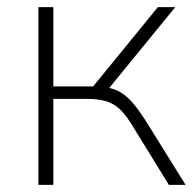

<svg xmlns="http://www.w3.org/2000/svg" viewBox="-20 -520 549 540"><path d="M88 0V-500H130V-277H242L424 -500H473L281 -265L262 -277Q292 -274 312.5 -264Q333 -254 353 -231Q373 -208 400 -164L502 0H455L357 -159Q337 -193 319.5 -210.5Q302 -228 279.5 -235Q257 -242 223 -242H130V0Z"/></svg>

Font: Mulish ExtraLight
Style: Regular
Weight: 200
Designer: Vernon Adams
Foundry: Vernon Adams
Version: Version 3.603